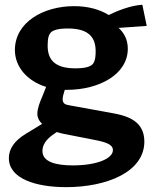

<svg xmlns="http://www.w3.org/2000/svg" viewBox="-20 -572 660 812"><path d="M262.5 -192C399.5 -192 520.5 -257.5 520.5 -366C520.5 -407 502.5 -435 481.5 -454L600.5 -462.5L582 -552C529.5 -548.5 473.5 -525 440 -508.5C402 -532 352 -546 293.5 -546C163.5 -546 43 -478 43 -360.5C43 -290 94 -229.5 175 -204.5L159.5 -165.5C149 -140.5 138 -115 138 -90.5C138 -75 145 -60.5 158 -48L89 -6C39.5 24 17.5 58.5 17.5 97C17.5 183.5 131.5 219.5 259.5 219.5C430.5 219.5 590.5 156 590.5 26.5C590.5 -68.5 504.5 -84.5 448 -95L276.5 -126C257 -129.5 238.5 -132 247 -168L254 -192ZM159.5 67C159.5 29 191 5 220.5 -13.5C229.5 -10.5 239 -8 249 -6L376.5 19C428 29 457.5 38.5 457.5 63C457.5 98 391.5 127.5 288 127.5C219.5 127.5 159.5 114 159.5 67ZM181.5 -379.5C181.5 -414 187.5 -428.5 197.5 -437C208 -445 226.5 -451.5 267.5 -451.5C361 -451.5 384.5 -408.5 384.5 -355C384.5 -320.5 378.5 -306 368.5 -297.5C358 -289.5 339.5 -283 298.5 -283C204.5 -283 181.5 -326 181.5 -379.5Z"/></svg>

Font: Monaspace Argon
Style: Bold
Weight: 700
Designer: Riley Cran & the Lettermatic Team
Foundry: Lettermatic
Version: Version 1.000 (Monaspace Argon)